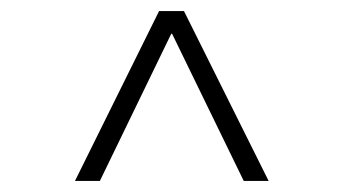

<svg xmlns="http://www.w3.org/2000/svg" viewBox="-20 -810 620 347"><path d="M312.5 -790 465.5 -483H420.5L291 -749H289.5L160.5 -483H115.5L267.5 -790Z"/></svg>

Font: Hepta Slab ExtraLight Light
Style: Regular
Weight: 300
Version: Version 1.100